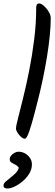

<svg xmlns="http://www.w3.org/2000/svg" viewBox="-64 -811 318 1101"><path d="M-21.3 270Q-30.1 270 -37 266.3Q-44 262.5 -44 252.7Q-44 242 -32.4 231.3Q-20.7 220.6 -4.8 208.3Q11.2 196 25.4 182Q39.6 168 43.8 150.7Q36.9 140.9 28.3 135.8Q19.7 130.7 11.4 126.8Q3.1 122.9 -2.6 117.5Q-8.2 112.1 -8.2 102.1Q-8.2 91 -0.4 81.4Q7.4 71.8 19.2 65.4Q31 58.9 41.1 58.9Q62 58.9 79.4 68.7Q96.9 78.5 107.9 94.9Q119 111.3 119 131.6Q119 159.6 103.8 184.5Q88.7 209.3 66.1 228.4Q43.6 247.5 19.9 258.8Q-3.7 270 -21.3 270ZM149 -219.3Q141.6 -190.3 134 -161.1Q126.4 -131.9 118.8 -105.7Q111.2 -79.5 104.2 -59Q97.2 -38.5 90.6 -26.9Q84 -15.3 78.5 -15.3Q71.4 -15.3 62.8 -21.3Q54.1 -27.4 46 -37.1Q37.8 -46.7 32.6 -56.9Q27.3 -67 27.3 -74.8Q27.3 -85.4 39 -131.2Q50.6 -177.1 68.1 -247.3Q85.6 -317.5 102.9 -403.7Q120.2 -490 131.8 -582.7Q143.5 -675.4 143.5 -764.7Q143.5 -778.3 147.2 -784.7Q151 -791.1 162.7 -791.1Q169.2 -791.1 179.8 -783.6Q190.5 -776.2 201.1 -763.7Q211.8 -751.2 219.4 -736.4Q227 -721.5 227 -706.7Q227 -662.7 221.4 -605.9Q215.8 -549.2 205.4 -485Q195 -420.8 180.7 -353.3Q166.4 -285.7 149 -219.3Z"/></svg>

Font: Kalam Variable Light
Style: Regular
Weight: 300
Designer: Lipi Raval, Jonny Pinhorn
Foundry: Indian Type Foundry
Version: Version 3.000